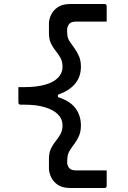

<svg xmlns="http://www.w3.org/2000/svg" viewBox="-20 -780 640 961"><path d="M385 -152Q385 -122 375.5 -100Q366 -78 353 -61Q340 -44 330 -28Q320 -12 318 4Q317 13 316.5 21Q316 29 316 37Q320 57 330.5 65Q341 73 362 73Q397 73 431.5 73Q466 73 501 73H514Q514 92 514 111Q514 130 514 150Q514 155 511 158Q508 161 503 161H332Q292 161 268.5 144.5Q245 128 235 105Q225 82 225 64V15Q225 -15 235 -36Q245 -57 259 -74Q273 -91 283 -109.5Q293 -128 293 -153Q293 -184 270.5 -207Q248 -230 205.5 -243Q163 -256 104 -256H83Q78 -256 75 -259Q72 -262 72 -267Q72 -286 72 -305.5Q72 -325 72 -344H104Q163 -344 205.5 -356Q248 -368 270.5 -391Q293 -414 293 -445Q293 -471 283 -489.5Q273 -508 259 -525Q245 -542 235 -563Q225 -584 225 -614V-663Q225 -682 235 -704.5Q245 -727 268.5 -743.5Q292 -760 332 -760H503Q508 -760 511 -757Q514 -754 514 -749Q514 -729 514 -710Q514 -691 514 -672H501Q466 -672 431.5 -672Q397 -672 362 -672Q341 -672 330.5 -664Q320 -656 316 -636Q316 -629 316 -621.5Q316 -614 317 -606Q318 -589 328.5 -573Q339 -557 352 -539.5Q365 -522 375 -499.5Q385 -477 385 -446Q385 -396 356 -361Q327 -326 270 -306V-294Q330 -275 357.5 -238.5Q385 -202 385 -152Z"/></svg>

Font: RecMonoLinear Nerd Font Mono
Style: Regular
Weight: 400
Monospace: yes
Version: Version 1.085; ttfautohint (v1.8.4.7-5d5b);Nerd Fonts 3.2.1